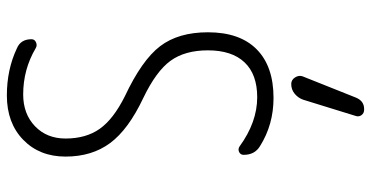

<svg xmlns="http://www.w3.org/2000/svg" viewBox="-272 -508 1045 540"><g transform="rotate(-90 250.0 -237.5)"><path d="M240.2 92.8Q245.1 79.1 256.8 69.3Q268.6 59.6 284.2 59.6Q295.9 59.6 302.7 70.3Q309.6 81.1 305.7 91.8L246.1 241.2Q236.3 265.6 211.9 264.6Q202.1 264.6 196.8 257.3Q191.4 250 194.3 241.2ZM245.1 -356.4Q156.2 -398.4 118.2 -449.7Q80.1 -501 80.1 -575.2Q80.1 -648.4 127.4 -694.3Q174.8 -740.2 252 -740.2Q325.2 -740.2 384.8 -711.9Q410.2 -701.2 410.2 -670.9Q410.2 -662.1 401.4 -658.2Q392.6 -654.3 384.8 -659.2Q325.2 -694.3 254.9 -694.3Q200.2 -694.3 165.5 -661.1Q130.9 -627.9 130.9 -575.2Q130.9 -517.6 158.2 -479Q185.5 -440.4 250 -408.2Q351.6 -360.4 390.6 -309.1Q429.7 -257.8 429.7 -174.8Q429.7 -85 381.8 -37.6Q334 9.8 245.1 9.8Q169.9 9.8 109.4 -28.3Q85 -43 85 -74.2Q85 -83 92.8 -86.9Q100.6 -90.8 108.4 -85.9Q176.8 -36.1 247.1 -36.1Q311.5 -36.1 345.2 -71.8Q378.9 -107.4 378.9 -174.8Q378.9 -239.3 349.6 -279.8Q320.3 -320.3 245.1 -356.4Z"/></g></svg>

Font: Rounded-L Mgen+ 1m light
Style: Regular
Weight: 200
Designer: [Source Han Sans]
Ryoko NISHIZUKA  (kana & ideographs); Paul D. Hunt (Latin, Greek & Cyrillic); Wenlong ZHANG  (bopomofo
Version: Version 1.059.20150602